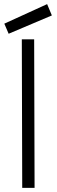

<svg xmlns="http://www.w3.org/2000/svg" viewBox="-20 -913 276 933"><path d="M86 -722H146L148 0H88ZM209 -893 232 -838 22 -749 1 -798Z"/></svg>

Font: Panefresco 250wt
Style: Regular
Weight: 300
Version: Version 1.000